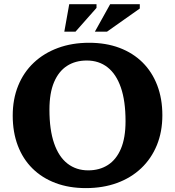

<svg xmlns="http://www.w3.org/2000/svg" viewBox="-20 -904 853 936"><path d="M414.5 -695.5Q496.5 -695.5 562.2 -670.8Q628 -646 674.8 -599.8Q721.5 -553.5 746.5 -488.2Q771.5 -423 771.5 -342Q771.5 -262 744.8 -196.5Q718 -131 668.5 -84Q619 -37 550.5 -12Q482 13 398.5 13Q316.5 13 250.8 -11.8Q185 -36.5 138.2 -82.8Q91.5 -129 66.8 -194.2Q42 -259.5 42 -340.5Q42 -420.5 68.5 -486Q95 -551.5 144.5 -598.2Q194 -645 262.5 -670.2Q331 -695.5 414.5 -695.5ZM410 -73.5Q465.5 -73.5 506.2 -99.8Q547 -126 569.5 -179Q592 -232 592 -313Q592 -412 569.2 -477.5Q546.5 -543 504.2 -576Q462 -609 403 -609Q347.5 -609 306.8 -582.8Q266 -556.5 243.5 -503.5Q221 -450.5 221 -369.5Q221 -271 243.8 -205.2Q266.5 -139.5 309 -106.5Q351.5 -73.5 410 -73.5ZM442.5 -749.5 517 -883.5H661.5V-862.5L501.5 -749.5ZM293.5 -749.5 317.5 -883.5H450.5V-865.5L348 -749.5Z"/></svg>

Font: Newsreader
Style: Bold
Weight: 700
Designer: Hugues Gentile
Foundry: Production Type
Version: Version 1.003